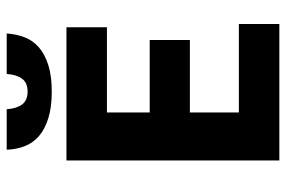

<svg xmlns="http://www.w3.org/2000/svg" viewBox="-164 -712 875 588"><g transform="rotate(-90 274.0 -417.5)"><path d="M77 0V-652H485V-528H224V-397H446V-274H224V-124H495V0ZM288 -697Q240 -697 206.5 -707.5Q173 -718 152 -736Q131 -754 121 -779.5Q111 -805 110 -835H234Q236 -805 248.5 -788Q261 -771 288 -771Q315 -771 327.5 -788Q340 -805 342 -835H466Q464 -805 454 -779.5Q444 -754 423 -736Q402 -718 369 -707.5Q336 -697 288 -697Z"/></g></svg>

Font: Giro Regular
Style: Bold
Weight: 700
Designer: Paul D. Hunt
Foundry: Adobe Systems Incorporated
Version: Version 1.000;PS 1.0;hotconv 1.0.88;makeotf.lib2.5.647800